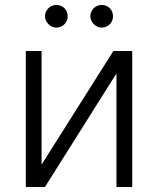

<svg xmlns="http://www.w3.org/2000/svg" viewBox="-20 -750 634 770"><path d="M83.5 0V-545.5H146.7V-89.8L434.7 -545.5H510.3V0H447.1V-455.6L160.2 0ZM342.3 -684.7Q342.3 -694.2 346.1 -702.6Q349.8 -710.9 356 -717.2Q362.2 -723.4 370.6 -726.7Q378.9 -730.1 387.8 -730.1Q397.4 -730.1 405.7 -726.7Q414.1 -723.4 420.3 -717.2Q426.5 -710.9 429.9 -702.6Q433.2 -694.2 433.2 -684.7Q433.2 -675.8 429.9 -667.4Q426.5 -659.1 420.3 -652.9Q414.1 -646.7 405.7 -642.9Q397.4 -639.2 387.8 -639.2Q378.9 -639.2 370.7 -642.9Q362.6 -646.7 356.2 -653.1Q349.8 -659.4 346.1 -667.6Q342.3 -675.8 342.3 -684.7ZM206 -730.1Q215.6 -730.1 223.9 -726.7Q232.2 -723.4 238.5 -717.2Q244.7 -710.9 248 -702.6Q251.4 -694.2 251.4 -684.7Q251.4 -675.8 248 -667.4Q244.7 -659.1 238.5 -652.9Q232.2 -646.7 223.9 -642.9Q215.6 -639.2 206 -639.2Q197.1 -639.2 188.9 -642.9Q180.8 -646.7 174.4 -653.1Q168 -659.4 164.2 -667.6Q160.5 -675.8 160.5 -684.7Q160.5 -694.2 164.2 -702.6Q168 -710.9 174.2 -717.2Q180.4 -723.4 188.7 -726.7Q197.1 -730.1 206 -730.1Z"/></svg>

Font: Inter P Light
Style: Regular
Weight: 300
Designer: Rasmus Andersson
Foundry: rsms
Version: Version 3.018;git-588b23468